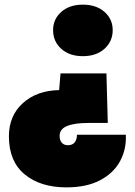

<svg xmlns="http://www.w3.org/2000/svg" viewBox="-20 -601 578 821"><path d="M18.1 -18.1Q18.1 -106 77.6 -159.9Q137.2 -213.9 232.9 -215.8L238.8 -287.1H435.1L440.9 -75.2H356.9Q297.9 -75.2 266.4 -62Q234.9 -48.8 234.9 -20Q234.9 -1 244.4 9.5Q253.9 20 270 20Q290 20 299.6 7.6Q309.1 -4.9 309.1 -24.9H518.1Q521 37.1 493.4 88.1Q465.8 139.2 408 169.7Q350.1 200.2 264.2 200.2Q152.8 200.2 85.4 144.5Q18.1 88.9 18.1 -18.1ZM207 -472.2Q207 -519 241.9 -550Q276.9 -581.1 334 -581.1Q392.1 -581.1 427 -550Q461.9 -519 461.9 -472.2Q461.9 -424.3 427 -392.6Q392.1 -360.8 334 -360.8Q276.9 -360.8 241.9 -392.3Q207 -423.8 207 -472.2Z"/></svg>

Font: Poppins Black
Style: Regular
Weight: 900
Designer: Ninad Kale (Devanagari), Jonny Pinhorn (Latin)
Foundry: Indian Type Foundry
Version: 4.004